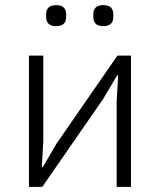

<svg xmlns="http://www.w3.org/2000/svg" viewBox="-20 -729 624 749"><path d="M160 -663V-673Q160 -709 199 -709Q238 -709 238 -673V-663Q238 -627 199 -627Q160 -627 160 -663ZM344 -663V-673Q344 -709 383 -709Q422 -709 422 -673V-663Q422 -627 383 -627Q344 -627 344 -663ZM93 0V-512H149V-180L143 -77H147L200 -168L438 -512H491V0H435V-332L441 -435H437L383 -344L145 0Z"/></svg>

Font: IBM Plex Sans Light
Style: Regular
Weight: 300
Designer: Mike Abbink, Paul van der Laan, Pieter van Rosmalen
Foundry: Bold Monday
Version: Version 3.0